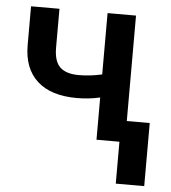

<svg xmlns="http://www.w3.org/2000/svg" viewBox="-51 -576 709 798"><g transform="rotate(5 303.5 -177.0)"><path d="M484.4 0V-528.3H365.7V-272.5Q316.9 -261.2 269 -261.2Q216.3 -261.2 190.7 -285.2Q165 -309.1 165 -366.7V-528.8H46.4V-366.7Q46.4 -269.5 103.5 -217.5Q160.6 -165.5 269 -165.5Q319.8 -165.5 365.7 -176.3V0ZM580.1 174.8V-88.4H461.4V174.8Z"/></g></svg>

Font: FAU Chimera Medium
Style: Regular
Weight: 500
Version: Version 1.002;hotconv 1.0.117;makeotfexe 2.5.65602